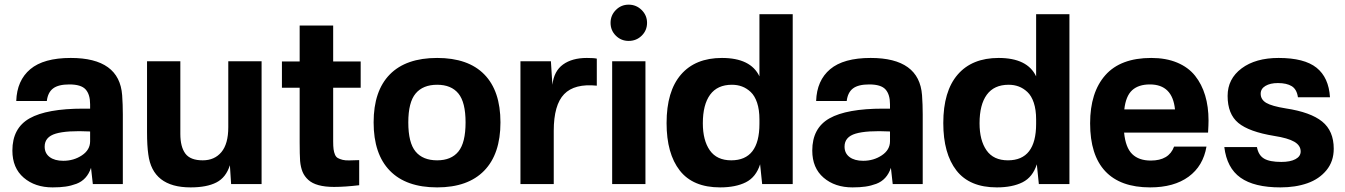

<svg xmlns="http://www.w3.org/2000/svg" viewBox="-20 -791 5779 825"><path d="M284.2 -542Q493.2 -542 504.9 -381.8Q507.8 -341.3 507.8 -299.8V0H378.9L371.1 -69.8Q362.3 -43.9 346.7 -26.9Q331.1 -9.8 308.3 -1.2Q285.6 7.3 262 10.7Q238.3 14.2 206.1 14.2Q130.4 14.2 81.8 -27.6Q33.2 -69.3 33.2 -144Q33.2 -240.7 107.2 -282.5Q181.2 -324.2 337.9 -324.2H367.2V-342.8Q367.2 -385.3 347.9 -406.7Q328.6 -428.2 277.8 -428.2Q231 -428.2 208.3 -411.1Q185.5 -394 181.2 -356.9H49.8Q52.7 -445.3 110.1 -493.7Q167.5 -542 284.2 -542ZM171.9 -161.1Q171.9 -132.3 193.4 -116.2Q214.8 -100.1 252 -100.1Q296.9 -100.1 332 -123.5Q367.2 -147 367.2 -184.1V-226.1Q267.1 -231 219.5 -216.8Q171.9 -202.6 171.9 -161.1Z M798.8 14.2Q635.3 14.2 617.2 -127.9Q611.8 -165 611.8 -223.1V-527.8H754.9V-215.8Q754.9 -160.2 776.4 -131.1Q797.9 -102.1 851.1 -102.1Q901.9 -102.1 931.4 -137.5Q960.9 -172.9 960.9 -244.1V-527.8H1104V0H973.1L967.8 -81.1Q951.2 -28.3 909.9 -7.1Q868.7 14.2 798.8 14.2Z M1411.6 -183.1Q1411.6 -162.6 1413.3 -149.7Q1415 -136.7 1419.4 -126.5Q1423.8 -116.2 1431.9 -111.8Q1439.9 -107.4 1452.1 -104.2Q1464.4 -101.1 1481.9 -101.8Q1499.5 -102.5 1523.4 -103V4.9Q1461.4 12.2 1415.5 12.2Q1376.5 12.2 1348.9 4.6Q1321.3 -2.9 1304.7 -18.1Q1288.1 -33.2 1280 -52.7Q1272 -72.3 1269.5 -99.1Q1267.6 -127.9 1267.6 -179.2V-414.1H1191.4V-526.9H1267.6V-681.2H1411.6V-526.9H1529.8V-414.1H1411.6Z M1734.4 -265.1Q1734.4 -177.7 1765.6 -139.9Q1796.9 -102.1 1858.4 -102.1Q1918.9 -102.1 1949.7 -139.9Q1980.5 -177.7 1980.5 -265.1Q1980.5 -351.6 1949.7 -389.2Q1918.9 -426.8 1858.4 -426.8Q1797.4 -426.8 1765.9 -389.2Q1734.4 -351.6 1734.4 -265.1ZM1585.4 -265.1Q1585.4 -400.4 1655 -471.2Q1724.6 -542 1858.4 -542Q1991.7 -542 2061 -471.2Q2130.4 -400.4 2130.4 -265.1Q2130.4 -129.4 2060.5 -57.6Q1990.7 14.2 1858.4 14.2Q1725.1 14.2 1655.3 -57.4Q1585.4 -128.9 1585.4 -265.1Z M2501.5 -542Q2532.2 -542 2544.4 -539.1V-422.9Q2448.7 -432.6 2404.1 -386.5Q2359.4 -340.3 2359.4 -229V0H2216.3V-527.8H2347.2L2353.5 -426.8Q2360.4 -485.8 2399.4 -513.9Q2438.5 -542 2501.5 -542Z M2753.4 -527.8V0H2610.4V-527.8ZM2603.5 -692.9Q2603.5 -725.1 2626.2 -748Q2648.9 -771 2681.2 -771Q2713.9 -771 2737.1 -748Q2760.3 -725.1 2760.3 -692.9Q2760.3 -660.2 2737.3 -637.7Q2714.4 -615.2 2681.2 -615.2Q2648.9 -615.2 2626.2 -637.7Q2603.5 -660.2 2603.5 -692.9Z M3386.2 -730V0H3254.9L3246.1 -85Q3228.5 -29.8 3184.8 -7.8Q3141.1 14.2 3074.2 14.2Q2957.5 14.2 2900.9 -58.3Q2844.2 -130.9 2844.2 -262.2Q2844.2 -398.9 2906 -470.5Q2967.8 -542 3082 -542Q3205.6 -542 3243.2 -462.9V-730ZM3000 -261.2Q3000 -188 3030 -145Q3060.1 -102.1 3122.1 -102.1Q3243.2 -102.1 3243.2 -258.8V-277.8Q3243.2 -319.3 3233.2 -349.4Q3223.1 -379.4 3205.6 -395.8Q3188 -412.1 3168.2 -419.4Q3148.4 -426.8 3125 -426.8Q3062.5 -426.8 3031.2 -384Q3000 -341.3 3000 -261.2Z M3721.2 -542Q3930.2 -542 3941.9 -381.8Q3944.8 -341.3 3944.8 -299.8V0H3815.9L3808.1 -69.8Q3799.3 -43.9 3783.7 -26.9Q3768.1 -9.8 3745.4 -1.2Q3722.7 7.3 3699 10.7Q3675.3 14.2 3643.1 14.2Q3567.4 14.2 3518.8 -27.6Q3470.2 -69.3 3470.2 -144Q3470.2 -240.7 3544.2 -282.5Q3618.2 -324.2 3774.9 -324.2H3804.2V-342.8Q3804.2 -385.3 3784.9 -406.7Q3765.6 -428.2 3714.8 -428.2Q3668 -428.2 3645.3 -411.1Q3622.6 -394 3618.2 -356.9H3486.8Q3489.7 -445.3 3547.1 -493.7Q3604.5 -542 3721.2 -542ZM3608.9 -161.1Q3608.9 -132.3 3630.4 -116.2Q3651.9 -100.1 3689 -100.1Q3733.9 -100.1 3769 -123.5Q3804.2 -147 3804.2 -184.1V-226.1Q3704.1 -231 3656.5 -216.8Q3608.9 -202.6 3608.9 -161.1Z M4575.2 -730V0H4443.8L4435.1 -85Q4417.5 -29.8 4373.8 -7.8Q4330.1 14.2 4263.2 14.2Q4146.5 14.2 4089.8 -58.3Q4033.2 -130.9 4033.2 -262.2Q4033.2 -398.9 4095 -470.5Q4156.7 -542 4271 -542Q4394.5 -542 4432.1 -462.9V-730ZM4189 -261.2Q4189 -188 4219 -145Q4249 -102.1 4311 -102.1Q4432.1 -102.1 4432.1 -258.8V-277.8Q4432.1 -319.3 4422.1 -349.4Q4412.1 -379.4 4394.5 -395.8Q4377 -412.1 4357.2 -419.4Q4337.4 -426.8 4314 -426.8Q4251.5 -426.8 4220.2 -384Q4189 -341.3 4189 -261.2Z M4926.8 -542Q4990.2 -542 5038.1 -522Q5085.9 -502 5115 -465.6Q5144 -429.2 5158.4 -380.9Q5172.9 -332.5 5172.9 -272.9Q5172.9 -255.4 5170.9 -221.2H4810.1Q4816.4 -156.7 4845 -128.9Q4873.5 -101.1 4924.8 -101.1Q5002.9 -101.1 5024.9 -161.1H5164.1Q5149.9 -77.6 5087.2 -31.7Q5024.4 14.2 4921.9 14.2Q4794.4 14.2 4729.2 -55.2Q4664.1 -124.5 4664.1 -261.2Q4664.1 -394 4729.5 -468Q4794.9 -542 4926.8 -542ZM4811 -320.8H5028.8Q5018.1 -428.2 4920.9 -428.2Q4872.1 -428.2 4844.7 -403.3Q4817.4 -378.4 4811 -320.8Z M5474.1 -542Q5584.5 -542 5637 -500Q5689.5 -458 5694.8 -373H5557.1Q5552.2 -407.2 5530.5 -420.7Q5508.8 -434.1 5470.7 -434.1Q5438 -434.1 5417.5 -421.9Q5397 -409.7 5397 -388.2Q5397 -363.3 5420.7 -349.1Q5444.3 -335 5504.9 -325.2Q5611.3 -309.1 5661.1 -268.8Q5710.9 -228.5 5710.9 -151.9Q5710.9 -97.7 5679.7 -59.6Q5648.4 -21.5 5597.7 -3.7Q5546.9 14.2 5481.9 14.2Q5369.1 14.2 5310.3 -27.6Q5251.5 -69.3 5240.7 -159.2H5380.9Q5387.2 -124 5411.4 -109.6Q5435.5 -95.2 5485.8 -95.2Q5524.4 -95.2 5546.6 -107.2Q5568.8 -119.1 5568.8 -140.1Q5568.8 -166 5541.5 -181.9Q5514.2 -197.8 5455.1 -207Q5347.2 -224.6 5301 -262.7Q5254.9 -300.8 5254.9 -378.9Q5254.9 -452.1 5314.9 -497.1Q5375 -542 5474.1 -542Z"/></svg>

Font: Nacelle Bold
Style: Regular
Weight: 700
Designer: Sora Sagano
Foundry: Sora Sagano
Version: Version 1.000;FEAKit 1.0